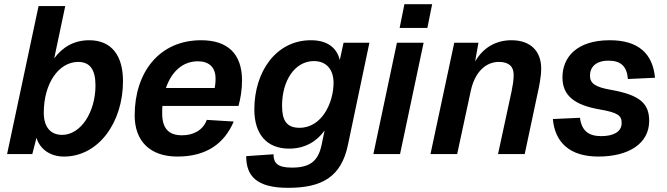

<svg xmlns="http://www.w3.org/2000/svg" viewBox="-20 -739 3200 921"><path d="M287 12C452 12 570 -151 570 -350C570 -470 517 -546 408 -546C334 -546 279 -512 240 -459L293 -710H165L14 0H135L155 -78C171 -25 219 12 287 12ZM278 -92C224 -92 190 -128 190 -198C190 -341 263 -442 355 -442C412 -442 438 -404 438 -329C438 -202 368 -92 278 -92Z M831 12C972 12 1057 -52 1101 -156L972 -164C954 -115 909 -90 853 -90C791 -90 758 -121 758 -195C758 -207 758 -220 759 -231H1124C1134 -266 1141 -310 1141 -353C1141 -481 1072 -546 945 -546C743 -546 626 -391 626 -185C626 -64 698 12 831 12ZM929 -445C982 -445 1014 -417 1014 -362C1014 -342 1012 -329 1010 -317H776C803 -396 857 -445 929 -445Z M1362 162C1524 162 1617 110 1649 -44L1752 -534H1628L1610 -451C1596 -508 1553 -546 1471 -546C1305 -546 1200 -396 1200 -214C1200 -96 1259 -26 1367 -26C1443 -26 1500 -61 1537 -113L1522 -41C1505 37 1463 65 1380 65C1311 65 1292 43 1292 1L1161 10C1161 104 1209 162 1362 162ZM1417 -126C1354 -126 1333 -162 1333 -232C1333 -352 1394 -446 1486 -446C1546 -446 1580 -405 1580 -342C1580 -246 1524 -126 1417 -126Z M1897 -605H2030L2053 -719H1920ZM1771 0H1899L2012 -534H1884Z M2045 0H2173L2238 -302C2257 -392 2309 -442 2373 -442C2421 -442 2444 -420 2444 -380C2444 -353 2439 -326 2434 -301L2369 0H2497L2559 -292C2566 -322 2576 -372 2576 -410C2576 -492 2527 -546 2433 -546C2365 -546 2301 -516 2259 -444L2275 -534H2159Z M2850 12C2994 12 3094 -49 3094 -159C3094 -241 3052 -283 2911 -308C2837 -321 2810 -338 2810 -376C2810 -417 2838 -448 2899 -448C2957 -448 2987 -422 2992 -360L3122 -366C3111 -484 3040 -546 2905 -546C2744 -546 2678 -462 2678 -368C2678 -280 2736 -235 2857 -214C2945 -199 2962 -184 2962 -149C2962 -105 2920 -86 2864 -86C2803 -86 2770 -112 2762 -174L2632 -168C2642 -55 2714 12 2850 12Z"/></svg>

Font: Geist SemiBold
Style: Italic
Weight: 600
Italic angle: -12°
Designer: Basement.studio, Andrés Briganti, Mateo Zaragoza
Foundry: Basement.studio, Vercel, Andrés Briganti, Guido Ferreyra, Mateo Zaragoza
Version: Version 1.500